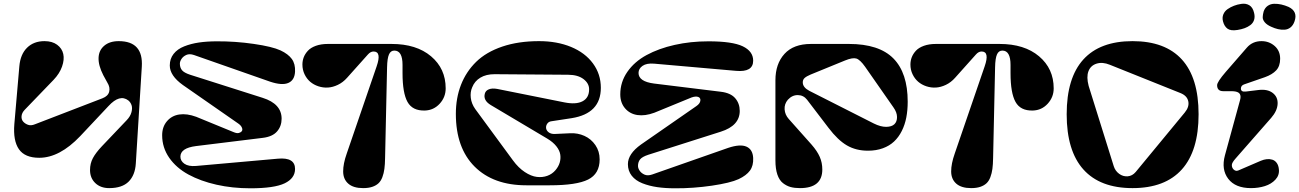

<svg xmlns="http://www.w3.org/2000/svg" viewBox="-20 -996 6983 1032"><path d="M219.2 -774.9Q260.7 -774.9 287.1 -755.4Q313.5 -735.8 320.1 -705.8Q326.7 -675.8 313.5 -638.2Q300.3 -600.6 268.1 -566.9L112.8 -405.8Q97.7 -390.1 95.9 -372.3Q94.2 -354.5 104.2 -342.8Q114.3 -331.1 130.6 -325.2Q147 -319.3 168 -328.1L530.8 -467.8Q561 -479.5 566.9 -503.2Q572.8 -526.9 557.1 -551.8L535.2 -591.8Q508.3 -644.5 509.8 -685.1Q511.2 -725.6 540.3 -750.2Q569.3 -774.9 618.2 -774.9Q751 -774.9 742.2 -637.2L710 -117.2Q706.1 -54.2 671.1 -19.5Q636.2 15.1 566.9 15.1Q520.5 15.1 492.2 -12Q463.9 -39.1 463.9 -82Q463.9 -117.2 479.2 -146Q494.6 -174.8 527.8 -210L661.1 -350.1Q680.7 -370.6 686.5 -392.6Q692.4 -414.6 687.3 -430.2Q682.1 -445.8 669.9 -456.1Q623.5 -491.7 563 -425.8L411.1 -264.2Q300.3 -147.9 190.9 -147.9Q113.8 -147.9 81.8 -193.8Q49.8 -239.7 57.1 -329.1L84 -640.1Q89.8 -704.6 125.7 -739.7Q161.6 -774.9 219.2 -774.9Z M1033.7 -104 1473.6 -143.1Q1565.9 -151.4 1565.9 -87.9Q1565.9 -37.6 1510 -10.7Q1454.1 16.1 1325.7 16.1Q1229 16.1 1143.6 -3.2Q1058.1 -22.5 992.9 -57.9Q927.7 -93.3 889.6 -147.9Q851.6 -202.6 851.6 -269Q851.6 -314 877.2 -344.2Q902.8 -374.5 943.6 -380.6Q984.4 -386.7 1034.7 -368.2L1234.9 -286.1Q1252.9 -278.3 1263.9 -281.2Q1274.9 -284.2 1280 -291.5Q1285.2 -298.8 1280 -310.5Q1274.9 -322.3 1260.7 -332L962.9 -539.1Q892.6 -589.4 892.6 -644Q892.6 -680.2 913.1 -706.3Q933.6 -732.4 970 -746.8Q1006.3 -761.2 1049.8 -767.6Q1093.3 -773.9 1146 -773.9Q1244.6 -774.4 1344 -760Q1443.4 -745.6 1487.8 -725.1Q1529.3 -705.6 1548.6 -679Q1567.9 -652.3 1565.9 -610.8Q1563.5 -564.9 1529.8 -550.3Q1496.1 -535.6 1431.6 -557.1L1022.9 -700.2Q998.5 -708.5 981.4 -700.7Q964.4 -692.9 955.6 -679.4Q946.8 -666 946.8 -653.8Q946.8 -632.8 958 -618.9Q969.2 -605 1002 -594.2L1391.6 -470.2Q1493.7 -438 1493.7 -357.9Q1493.7 -317.9 1469.2 -289.6Q1444.8 -261.2 1391.6 -254.9L1033.7 -210.9Q949.7 -200.2 949.7 -153.8Q949.7 -130.9 971.4 -115.7Q993.2 -100.6 1033.7 -104Z M1843.8 -170.9 2004.4 -639.2Q2032.2 -719.2 1987.8 -719.2Q1971.7 -719.2 1957.5 -703.1L1845.7 -578.1Q1823.7 -553.2 1796.1 -540Q1768.6 -526.9 1742.4 -525.4Q1716.3 -523.9 1691.2 -532.2Q1666 -540.5 1647.2 -556.6Q1628.4 -572.8 1616.9 -596.9Q1605.5 -621.1 1605.5 -648.9Q1605.5 -669.4 1612.5 -688Q1619.6 -706.5 1634.8 -723.1Q1649.9 -739.7 1677.7 -749.8Q1705.6 -759.8 1742.7 -759.8H2084.5Q2218.3 -759.8 2296.9 -693.4Q2375.5 -627 2375.5 -521Q2375.5 -473.6 2343.3 -438.5Q2311 -403.3 2263.7 -401.9Q2197.3 -399.9 2170.4 -448Q2143.6 -496.1 2143.6 -603V-647Q2143.6 -724.1 2099.6 -724.1Q2079.6 -724.1 2070.6 -703.1Q2061.5 -682.1 2060.5 -634.8L2049.8 -146Q2049.3 -112.3 2046.1 -88.4Q2043 -64.5 2035.2 -43.7Q2027.3 -22.9 2014.2 -10.7Q2001 1.5 1980.7 8.3Q1960.4 15.1 1931.6 15.1Q1879.4 15.1 1852.1 -8.8Q1824.7 -32.7 1824.5 -74.2Q1824.2 -115.7 1843.8 -170.9Z M2961.4 -275.9 3045.4 -279.8Q3085.4 -281.7 3121.3 -265.6Q3157.2 -249.5 3180.2 -216.1Q3203.1 -182.6 3203.1 -139.2Q3203.1 -62 3141.1 -31Q3079.1 0 2935.1 0H2809.1Q2631.8 0 2531 -100.6Q2430.2 -201.2 2430.2 -383.8Q2430.2 -469.2 2457.8 -540Q2485.4 -610.8 2539.3 -663.6Q2593.3 -716.3 2679.7 -745.6Q2766.1 -774.9 2877.4 -774.9Q2974.1 -774.9 3049.6 -743.7Q3125 -712.4 3167.2 -655Q3209.5 -597.7 3209.5 -523.9Q3209.5 -385.7 3052.2 -360.8L2943.4 -344.2Q2929.7 -342.3 2922.4 -332.5Q2915 -322.8 2915 -311Q2915 -296.4 2927.7 -285.9Q2940.4 -275.4 2961.4 -275.9ZM2518.1 -526.9Q2506.8 -501.5 2510.5 -470Q2514.2 -438.5 2534.2 -410.2L2737.3 -133.8Q2766.6 -93.8 2800.8 -71.3Q2835 -48.8 2865.2 -45.2Q2895.5 -41.5 2921.9 -51Q2948.2 -60.5 2966.3 -82Q2981.9 -100.6 2988.3 -121.6Q2994.6 -142.6 2991.5 -164.8Q2988.3 -187 2970.5 -209.7Q2952.6 -232.4 2921.4 -251L2618.2 -431.2Q2575.2 -457 2586.4 -494.1Q2590.8 -509.3 2608.2 -516.1Q2625.5 -522.9 2652.3 -518.1L3013.2 -445.8Q3076.2 -433.1 3111.3 -451.7Q3146.5 -470.2 3146.5 -516.1Q3146.5 -547.9 3116.5 -570.8Q3086.4 -593.8 3034.2 -594.2L2638.2 -597.2Q2592.8 -597.2 2562 -578.6Q2531.2 -560.1 2518.1 -526.9Z M3936 -615.2 3496.1 -653.8Q3455.6 -657.2 3433.8 -642.1Q3412.1 -627 3412.1 -604Q3412.1 -557.6 3496.1 -546.9L3854 -502.9Q3907.2 -496.6 3931.6 -468.3Q3956.1 -439.9 3956.1 -399.9Q3956.1 -320.3 3854 -288.1L3464.4 -164.1Q3431.6 -153.3 3420.4 -139.2Q3409.2 -125 3409.2 -104Q3409.2 -91.8 3418 -78.6Q3426.8 -65.4 3443.8 -57.6Q3460.9 -49.8 3485.4 -58.1L3894 -201.2Q3958.5 -222.7 3992.2 -207.8Q4025.9 -192.9 4028.3 -147Q4030.3 -105.5 4011 -79.1Q3991.7 -52.7 3950.2 -33.2Q3905.8 -12.7 3806.2 2Q3706.5 16.6 3608.4 16.1Q3555.7 16.1 3512.2 9.8Q3468.8 3.4 3432.4 -11Q3396 -25.4 3375.5 -51.5Q3355 -77.6 3355 -113.8Q3355 -168.9 3425.3 -219.2L3723.1 -425.8Q3742.2 -439 3744.4 -454.3Q3746.6 -469.7 3733.2 -474.9Q3719.7 -480 3697.3 -472.2L3497.1 -390.1Q3446.8 -371.6 3406 -377.7Q3365.2 -383.8 3339.6 -413.8Q3314 -443.8 3314 -488.8Q3314 -555.2 3352.1 -609.9Q3390.1 -664.6 3455.3 -700Q3520.5 -735.4 3606 -754.6Q3691.4 -773.9 3788.1 -773.9Q3916.5 -773.9 3972.4 -747.1Q4028.3 -720.2 4028.3 -669.9Q4028.3 -606.9 3936 -615.2Z M4338.9 -759.8H4543Q4705.1 -759.8 4782 -681.9Q4858.9 -604 4858.9 -449.2Q4858.9 -403.3 4851.3 -364.3Q4843.8 -325.2 4827.1 -292Q4810.5 -258.8 4785.6 -235.4Q4760.7 -211.9 4725.1 -199Q4689.5 -186 4645 -186Q4581.1 -186 4532.2 -214.4Q4483.4 -242.7 4433.1 -309.1L4317.9 -460Q4298.8 -484.4 4268.6 -484.9Q4238.3 -485.4 4214.8 -460Q4195.3 -437 4197.3 -408.2Q4199.2 -379.4 4219.2 -356.9L4341.8 -219.2Q4372.6 -184.1 4386.2 -152.8Q4399.9 -121.6 4399.9 -85Q4399.9 15.1 4279.8 15.1Q4251 15.1 4229.5 9.3Q4208 3.4 4188.5 -11.7Q4168.9 -26.9 4158.4 -57.6Q4147.9 -88.4 4147.9 -133.8V-564.9Q4147.9 -652.8 4196.5 -706.3Q4245.1 -759.8 4338.9 -759.8ZM4294.9 -553.2Q4294.9 -526.4 4330.1 -507.8L4677.2 -332Q4713.4 -314 4743.2 -314.2Q4772.9 -314.5 4787.4 -328.4Q4801.8 -342.3 4801.5 -367.2Q4801.3 -392.1 4782.2 -418.9L4629.9 -637.2Q4603 -675.3 4582.8 -681.4Q4562.5 -687.5 4522 -670.9L4336.9 -595.2Q4314.9 -585.9 4304.9 -576.9Q4294.9 -567.9 4294.9 -553.2Z M5111.8 -170.9 5272.5 -639.2Q5300.3 -719.2 5255.9 -719.2Q5239.7 -719.2 5225.6 -703.1L5113.8 -578.1Q5091.8 -553.2 5064.2 -540Q5036.6 -526.9 5010.5 -525.4Q4984.4 -523.9 4959.2 -532.2Q4934.1 -540.5 4915.3 -556.6Q4896.5 -572.8 4885 -596.9Q4873.5 -621.1 4873.5 -648.9Q4873.5 -669.4 4880.6 -688Q4887.7 -706.5 4902.8 -723.1Q4918 -739.7 4945.8 -749.8Q4973.6 -759.8 5010.7 -759.8H5352.5Q5486.3 -759.8 5564.9 -693.4Q5643.6 -627 5643.6 -521Q5643.6 -473.6 5611.3 -438.5Q5579.1 -403.3 5531.7 -401.9Q5465.3 -399.9 5438.5 -448Q5411.6 -496.1 5411.6 -603V-647Q5411.6 -724.1 5367.7 -724.1Q5347.7 -724.1 5338.6 -703.1Q5329.6 -682.1 5328.6 -634.8L5317.9 -146Q5317.4 -112.3 5314.2 -88.4Q5311 -64.5 5303.2 -43.7Q5295.4 -22.9 5282.2 -10.7Q5269 1.5 5248.8 8.3Q5228.5 15.1 5199.7 15.1Q5147.5 15.1 5120.1 -8.8Q5092.8 -32.7 5092.5 -74.2Q5092.3 -115.7 5111.8 -170.9Z M6067.4 15.1Q5893.1 15.1 5803.2 -85.2Q5713.4 -185.5 5713.4 -381.8Q5713.4 -577.6 5803 -676.3Q5892.6 -774.9 6067.4 -774.9Q6242.7 -774.9 6332.5 -676.3Q6422.4 -577.6 6422.4 -381.8Q6422.4 -185.5 6332.3 -85.2Q6242.2 15.1 6067.4 15.1ZM6084.5 -71.8 6348.1 -391.1Q6373.5 -421.9 6366.9 -451.9Q6360.4 -481.9 6324.2 -496.1L5945.3 -647.9Q5905.8 -664.1 5873.8 -653.8Q5841.8 -643.6 5830.3 -612.8Q5818.8 -582 5831.5 -534.2L5966.3 -103Q5974.1 -77.6 5995.1 -62Q6016.1 -46.4 6041.3 -48.3Q6066.4 -50.3 6084.5 -71.8Z M6631.8 -835Q6595.2 -829.1 6577.9 -841.8Q6560.5 -854.5 6553.7 -880.9Q6548.3 -901.4 6555.4 -918.7Q6562.5 -936 6578.4 -947Q6594.2 -958 6612.8 -965.1Q6631.3 -972.2 6651.9 -975.1Q6676.3 -979 6695.1 -967.8Q6713.9 -956.5 6720.7 -926.8Q6726.1 -905.3 6720.5 -888.4Q6714.8 -871.6 6700.7 -861.1Q6686.5 -850.6 6669.7 -844.5Q6652.8 -838.4 6631.8 -835ZM6813 -852.1Q6789.6 -862.3 6778.1 -876.2Q6766.6 -890.1 6767.1 -904.1Q6767.6 -918 6772 -934.1Q6778.8 -954.1 6793.9 -964.6Q6809.1 -975.1 6828.6 -975.6Q6848.1 -976.1 6867.4 -971.7Q6886.7 -967.3 6905.8 -959Q6957 -934.6 6938 -880.9Q6930.7 -859.9 6916.5 -848.6Q6902.3 -837.4 6884.5 -836.4Q6866.7 -835.4 6849.4 -839.4Q6832 -843.3 6813 -852.1ZM6522 -538.1Q6522 -555.7 6568.8 -609.9L6682.1 -740.2Q6712.4 -774.9 6760.7 -774.9Q6801.3 -774.9 6831.1 -749Q6860.8 -723.1 6860.8 -680.2Q6860.8 -640.6 6839.6 -617.9Q6818.4 -595.2 6778.8 -581.1L6668.9 -543Q6649.9 -537.1 6649.9 -520Q6649.9 -501 6675.8 -503.9L6744.1 -512.2Q6793 -518.1 6821 -496.3Q6849.1 -474.6 6847.2 -437.3Q6845.2 -399.9 6813 -362.8L6622.1 -145Q6601.1 -121.6 6601.1 -108.9Q6601.1 -93.3 6612.1 -83.7Q6623 -74.2 6636.7 -80.1L6756.8 -131.8Q6772.9 -138.7 6788.8 -140.4Q6804.7 -142.1 6818.8 -137.7Q6833 -133.3 6842.5 -120.1Q6852.1 -106.9 6854 -85.9Q6857.4 -54.2 6835.4 -30.5Q6813.5 -6.8 6778.8 4.2Q6744.1 15.1 6704.1 15.1Q6620.1 15.1 6581.8 -34.9Q6543.5 -85 6564 -161.1L6645 -457Q6647.9 -467.3 6647.9 -475.1Q6647.9 -491.7 6635.7 -498.8Q6623.5 -505.9 6598.1 -505.9H6555.2Q6522 -505.9 6522 -538.1Z"/></svg>

Font: Pilowlava
Style: Regular
Weight: 400
Designer: Anton Moglia, Jérémy Landes, Maksym Kobuzan (Cyrillic), Velvetyne Type Foundry
Foundry: Anton Moglia, Jérémy Landes, Velvetyne Type Foundry
Version: Version 1.001;hotconv 1.0.109;makeotfexe 2.5.65596